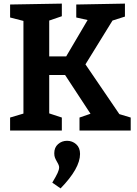

<svg xmlns="http://www.w3.org/2000/svg" viewBox="-20 -724 758 1065"><path d="M454 -367 642 -91 705 -72V0H421V-72L482 -93L341 -308H253V-95L323 -72V0H36V-72L110 -94V-608L36 -627V-699L323 -704V-634L253 -610V-411H347L466 -613L403 -627V-699L673 -704V-632L604 -610ZM270 289Q291 254 299.5 235.5Q308 217 308 204Q308 193 297 175Q289 161 285 151Q281 141 281 126Q281 94 302 75.5Q323 57 352 57Q381 57 402.5 76Q424 95 424 130Q424 210 316 321Z"/></svg>

Font: Bitter Pro
Style: Bold
Weight: 700
Designer: Sol Matas, and Bitter project Authors
Foundry: Sol Matas
Version: Version 1.010